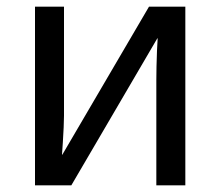

<svg xmlns="http://www.w3.org/2000/svg" viewBox="-20 -556 661 576"><path d="M85 0V-536H172V-209Q172 -197 171 -174Q170 -151 168.5 -128.5Q167 -106 166 -92H167L427 -536H536V0H449V-316Q449 -332 449.5 -356.5Q450 -381 451 -404.5Q452 -428 453 -441H452L194 0Z"/></svg>

Font: Noto Sans Historical
Style: Regular
Weight: 400
Designer: Monotype Design Team
Foundry: Monotype Imaging Inc.
Version: Version 2.013; ttfautohint (v1.8.4.7-5d5b)